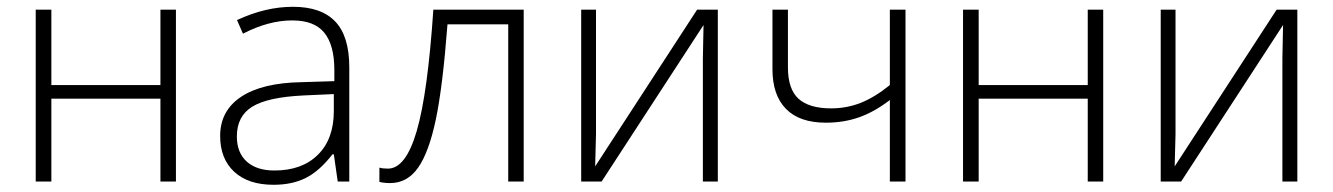

<svg xmlns="http://www.w3.org/2000/svg" viewBox="-20 -521 3826 551"><path d="M127.4 -493.2V-276.9H440.4V-493.2H484.9V0H440.4V-237.8H127.4V0H82.5V-493.2Z M949.2 0 938 -78.1H934.1Q897 -30.3 857.9 -10.5Q818.8 9.3 765.1 9.3Q692.4 9.3 652.1 -28.1Q611.8 -65.4 611.8 -130.9Q611.8 -203.1 671.9 -243.2Q731.9 -283.2 845.7 -285.2L939.5 -288.1V-320.8Q939.5 -391.1 910.9 -426.8Q882.3 -462.4 818.8 -462.4Q750.5 -462.4 677.2 -424.3L660.2 -463.4Q741.7 -501.5 820.8 -501.5Q901.9 -501.5 942.1 -459.2Q982.4 -417 982.4 -327.6V0ZM767.6 -31.7Q846.7 -31.7 892.3 -76.9Q938 -122.1 938 -202.1V-251L851.6 -247.1Q748 -242.2 703.9 -214.8Q659.7 -187.5 659.7 -129.4Q659.7 -83 688 -57.4Q716.3 -31.7 767.6 -31.7Z M1482.9 0H1438.5V-451.2H1264.2Q1250.5 -272 1230.7 -178Q1210.9 -84 1179.9 -39.8Q1148.9 4.4 1099.6 4.4Q1082 4.4 1068.8 1V-40Q1077.1 -37.1 1093.3 -37.1Q1144.5 -37.1 1176 -145.3Q1207.5 -253.4 1223.6 -493.2H1482.9Z M1690.4 -493.2V-136.7L1688 -43.5L1980.5 -493.2H2040V0H1997.1V-354L1999 -449.2L1706.5 0H1647.9V-493.2Z M2241.2 -493.2V-327.6Q2241.2 -265.1 2271.7 -237.5Q2302.2 -210 2365.2 -210Q2409.7 -210 2450 -225.8Q2490.2 -241.7 2533.7 -276.9V-493.2H2578.6V0H2533.7V-233.9Q2488.3 -199.2 2444.6 -184.1Q2400.9 -168.9 2350.1 -168.9Q2274.4 -168.9 2235.6 -208.5Q2196.8 -248 2196.8 -322.3V-493.2Z M2788.6 -493.2V-276.9H3101.6V-493.2H3146V0H3101.6V-237.8H2788.6V0H2743.7V-493.2Z M3353.5 -493.2V-136.7L3351.1 -43.5L3643.6 -493.2H3703.1V0H3660.2V-354L3662.1 -449.2L3369.6 0H3311V-493.2Z"/></svg>

Font: Bpm'online Open Sans Light
Style: Regular
Weight: 300
Foundry: Ascender Corporation
Version: Version 1.10